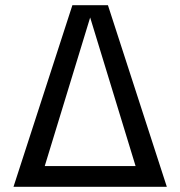

<svg xmlns="http://www.w3.org/2000/svg" viewBox="-20 -720 695 740"><path d="M127 -80H535L569 0H93ZM259 -700H342L128 0H32ZM313 -700H396L623 0H527Z"/></svg>

Font: Moderustic
Style: Regular
Weight: 400
Designer: Tural Alisoy
Foundry: TAFT Foundry
Version: Version 2.120